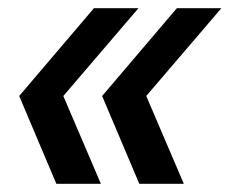

<svg xmlns="http://www.w3.org/2000/svg" viewBox="-20 -483 562 470"><path d="M118 -33 27 -248 210 -463H319L135 -248L227 -33ZM321 -33 230 -248 413 -463H522L338 -248L430 -33Z"/></svg>

Font: Wix Madefor Text Medium
Style: Italic
Weight: 500
Italic angle: -12°
Designer: Dalton Maag Ltd
Foundry: Dalton Maag Ltd
Version: Version 3.100